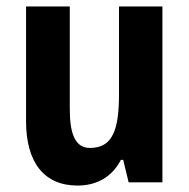

<svg xmlns="http://www.w3.org/2000/svg" viewBox="-20 -567 588 597"><path d="M485 -547H350V-275C350 -167 332 -107 260 -107C215 -107 197 -148 197 -228V-547H61V-190C61 -61 118 10 221 10C280 10 328 -16 356 -70H363L380 0H485Z"/></svg>

Font: Noto Sans Ethiopic Condensed
Style: Bold
Weight: 700
Width: 3
Designer: Monotype Design Team
Foundry: Monotype Imaging Inc.
Version: Version 2.102